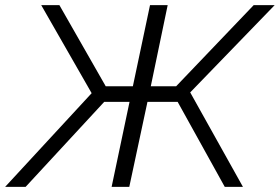

<svg xmlns="http://www.w3.org/2000/svg" viewBox="-57 -730 1093 750"><path d="M-37 0 301 -366 104 -710H175L356 -393H462L529 -710H598L532 -393H631L934 -710H1016L686 -369L892 0H821L637 -332H519L448 0H379L449 -332H350L43 0Z"/></svg>

Font: Raleway
Style: Italic
Weight: 400
Italic angle: -12°
Designer: Matt McInerney, Pablo Impallari, Rodrigo Fuenzalida
Foundry: Matt McInerney, Pablo Impallari, Rodrigo Fuenzalida
Version: Version 4.026